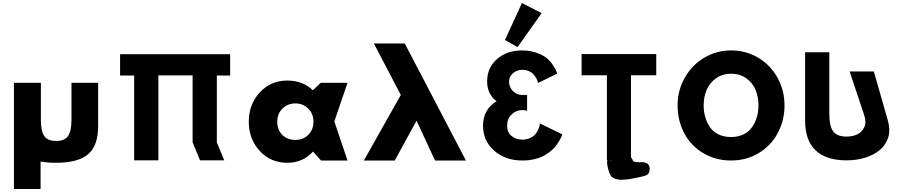

<svg xmlns="http://www.w3.org/2000/svg" viewBox="-20 -1060 5961 1268"><path d="M250 -513V-269Q250 -193 272.5 -161Q295 -129 350.5 -129Q406 -129 429 -161Q452 -193 452 -269V-513H628V-226Q628 -98 562 -41.5Q496 15 350 15Q293 15 248 7V188H72V-513Z M1026 -562V-1H866V-561H773V-702H866H1026H1252H1412H1500V-561H1412V-120L1461 -1H1301L1252 -120V-562Z M1878 -528Q1980 -528 2046 -464L2098 -513H2275L2188 -258L2275 0H2100L2048 -58H2046Q1980 15 1878 15Q1767 15 1695 -63.5Q1623 -142 1623 -256Q1623 -370 1695 -449Q1767 -528 1878 -528ZM1931 -136Q1983 -136 2016.5 -170Q2050 -204 2050 -256Q2050 -309 2015.5 -343Q1981 -377 1931 -377Q1880 -377 1845.5 -343Q1811 -309 1811 -256Q1811 -203 1844 -169.5Q1877 -136 1931 -136Z M2853 0H3057L2653 -773H2449L2627 -433L2383 0H2587L2731 -263Z M3315 -796 3427 -1040 3557 -973 3398 -749ZM3533 -512 3659 -573Q3658 -579 3654.5 -589.5Q3651 -600 3634 -626.5Q3617 -653 3594 -673.5Q3571 -694 3526.5 -710.5Q3482 -727 3427 -727Q3327 -727 3262 -669.5Q3197 -612 3197 -523Q3197 -439 3259 -391Q3170 -337 3170 -230Q3170 -130 3243.5 -65Q3317 0 3430 0Q3474 0 3512.5 -9.5Q3551 -19 3577 -34.5Q3603 -50 3624 -68Q3645 -86 3657.5 -104.5Q3670 -123 3678.5 -138.5Q3687 -154 3690 -163L3693 -173L3545 -245Q3545 -241 3544 -233.5Q3543 -226 3535.5 -207.5Q3528 -189 3517 -175Q3506 -161 3483 -149.5Q3460 -138 3431 -138Q3386 -138 3357.5 -162.5Q3329 -187 3329 -230Q3329 -275 3358.5 -304Q3388 -333 3431 -333Q3438 -333 3446 -332Q3454 -331 3457 -329L3461 -328V-433H3426Q3393 -433 3367.5 -458.5Q3342 -484 3342 -521Q3342 -554 3368 -576.5Q3394 -599 3429 -599Q3454 -599 3473.5 -590Q3493 -581 3504 -568Q3515 -555 3522 -542.5Q3529 -530 3531 -521Z M3821 -563V-703H4314V-563H4147V-21Q4154 -13 4160 0Q4163 9 4182.5 10.5Q4202 12 4222 11Q4242 10 4257.5 22Q4273 34 4270 63Q4269 84 4254.5 93.5Q4240 103 4212 108Q4209 109 4193.5 112Q4178 115 4171 116.5Q4164 118 4148.5 121Q4133 124 4123.5 124.5Q4114 125 4100 126.5Q4086 128 4076 127Q4066 126 4055 124Q4044 122 4035.5 118Q4027 114 4020 108Q4005 93 3995 50Q3985 7 3992 -2H3988V-563ZM4027 -1 4001 -2Q4013 0 4027 -1Z M4455 -364Q4455 -464 4503 -548Q4551 -632 4632 -679.5Q4713 -727 4808 -727Q4905 -727 4986 -679.5Q5067 -632 5114 -548Q5161 -464 5161 -364Q5161 -263 5115.5 -179.5Q5070 -96 4989 -48Q4908 0 4808 0Q4707 0 4625.5 -48Q4544 -96 4499.5 -179Q4455 -262 4455 -364ZM4627 -364Q4627 -323 4637.5 -287Q4648 -251 4668.5 -220.5Q4689 -190 4725 -172.5Q4761 -155 4808 -155Q4854 -155 4890 -172.5Q4926 -190 4947 -220.5Q4968 -251 4978.5 -287Q4989 -323 4989 -364Q4989 -419 4970.5 -465Q4952 -511 4910 -542Q4868 -573 4808 -573Q4750 -573 4707.5 -542Q4665 -511 4646 -464.5Q4627 -418 4627 -364Z M5751 -588 5844 -263Q5861 -201 5846 -152.5Q5831 -104 5791.5 -70.5Q5752 -37 5695 -19Q5638 -1 5570 -1Q5436 -1 5366.5 -67Q5297 -133 5297 -263V-715H5457V-310Q5457 -224 5483.5 -191Q5510 -158 5570 -158Q5612 -158 5642.5 -173Q5673 -188 5688.5 -221.5Q5704 -255 5684 -310L5591 -588Z"/></svg>

Font: Hussar
Style: BoldWeb
Weight: 700
Foundry: Cannot Into Space Fonts
Version: Version 2.00